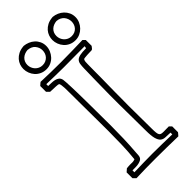

<svg xmlns="http://www.w3.org/2000/svg" viewBox="-286 -943 1006 1006"><g transform="rotate(-45 217.0 -440.0)"><path d="M349.6 -893.6Q365.7 -892.1 380.9 -885.5Q396 -878.9 407.7 -867.9Q419.4 -856.9 426.5 -841.8Q433.6 -826.7 433.6 -808.1Q433.6 -791.5 426.8 -775.9Q419.9 -760.3 408.2 -748.3Q396.5 -736.3 381.1 -729.2Q365.7 -722.2 348.1 -722.2Q328.6 -722.2 312.7 -729.5Q296.9 -736.8 285.9 -749Q274.9 -761.2 268.8 -776.9Q262.7 -792.5 262.7 -809.1Q262.7 -823.2 267.6 -837.4Q272.5 -851.6 282.7 -863.3Q293 -875 308.3 -883.1Q323.7 -891.1 344.7 -893.1ZM348.1 -864.3Q336.9 -863.3 326.9 -859.4Q316.9 -855.5 309.1 -848.4Q301.3 -841.3 296.9 -831.3Q292.5 -821.3 292.5 -808.6Q292.5 -797.9 296.6 -787.4Q300.8 -776.9 308.1 -769Q315.4 -761.2 325.7 -756.3Q335.9 -751.5 348.6 -751.5Q361.8 -751.5 372.1 -756.1Q382.3 -760.7 389.2 -768.6Q396 -776.4 399.4 -786.1Q402.8 -795.9 402.8 -806.2Q402.8 -816.4 399.4 -826.4Q396 -836.4 389.4 -844.5Q382.8 -852.5 372.6 -857.9Q362.3 -863.3 348.1 -864.3ZM134.8 -893.6Q150.4 -892.1 165.3 -886Q180.2 -879.9 191.9 -869.4Q203.6 -858.9 210.9 -843.8Q218.3 -828.6 218.3 -809.6Q218.3 -793 211.7 -777.1Q205.1 -761.2 193.8 -749Q182.6 -736.8 167 -729.5Q151.4 -722.2 133.3 -722.2Q113.8 -722.2 97.9 -729.5Q82 -736.8 71 -749Q60.1 -761.2 54 -776.9Q47.9 -792.5 47.9 -809.1Q47.9 -823.2 52.7 -837.4Q57.6 -851.6 67.9 -863.3Q78.1 -875 93.5 -883.1Q108.9 -891.1 129.9 -893.1ZM133.3 -864.3Q122.1 -863.3 112.1 -859.4Q102.1 -855.5 94.2 -848.4Q86.4 -841.3 82 -831.3Q77.6 -821.3 77.6 -808.6Q77.6 -797.9 81.8 -787.4Q85.9 -776.9 93.3 -769Q100.6 -761.2 110.8 -756.3Q121.1 -751.5 133.8 -751.5Q147 -751.5 157.2 -756.3Q167.5 -761.2 174.6 -769Q181.6 -776.9 185.1 -786.9Q188.5 -796.9 188.5 -807.6Q188.5 -828.1 175 -845Q161.6 -861.8 133.3 -864.3ZM386.7 -685.1V-642.1Q382.8 -637.2 378.4 -631.3Q374 -625.5 368.7 -625.5Q363.8 -625.5 354.7 -625.2Q345.7 -625 336.4 -624.5Q327.1 -624 319.1 -623Q311 -622.1 308.1 -620.1Q310.5 -621.6 312 -624Q305.7 -616.2 304.9 -606.4Q304.2 -596.7 304.2 -586.9Q304.2 -584.5 304 -570.8Q303.7 -557.1 303.7 -535.9Q303.7 -514.6 303.5 -488.5Q303.2 -462.4 302.7 -435.3Q302.2 -408.2 302 -382.1Q301.8 -356 301.8 -335Q301.8 -314 301.5 -300.3Q301.3 -286.6 301.3 -284.7Q301.3 -241.2 302 -198.5Q302.7 -155.8 302.7 -111.8Q302.7 -93.8 304 -82.8Q305.2 -71.8 308.6 -66.2Q312 -60.5 318.6 -58.8Q325.2 -57.1 335.9 -57.1Q343.3 -57.1 352.8 -57.4Q362.3 -57.6 374 -57.6Q379.9 -50.8 386.7 -44.9V-2Q382.8 2.4 379.6 6.6Q376.5 10.7 372.6 14.6Q331.1 13.7 289.8 12.9Q248.5 12.2 206.5 12.2Q170.4 12.2 134.8 12.7Q99.1 13.2 62.5 14.6L47.4 -0.5V-43.5Q51.3 -47.4 55.4 -50.5Q59.6 -53.7 63.5 -57.6H62Q70.8 -58.6 77.4 -59.1Q84 -59.6 89.4 -59.6Q99.1 -59.6 106.7 -59.3Q114.3 -59.1 124.5 -63H125Q130.4 -113.8 131.8 -164.3Q133.3 -214.8 133.3 -266.1Q133.3 -272.9 133.1 -296.4Q132.8 -319.8 132.8 -351.6Q132.8 -383.3 132.3 -418.7Q131.8 -454.1 131.8 -484.6Q131.8 -515.1 131.6 -536.1Q131.3 -557.1 131.3 -560.1Q131.3 -560.1 131.3 -568.1Q131.3 -576.2 130.9 -586.7Q130.4 -597.2 128.9 -607.2Q127.4 -617.2 124.5 -620.6Q121.1 -623 104.2 -623.8Q87.4 -624.5 62.5 -625.5L47.4 -640.6V-683.6Q51.3 -687.5 55.4 -690.7Q59.6 -693.8 64 -697.8Q138.7 -694.8 213.9 -694.8Q253.9 -694.8 293.9 -695.8Q334 -696.8 374 -697.8ZM204.1 -665.5Q171.9 -665.5 140.4 -666.3Q108.9 -667 76.7 -668V-654.3Q87.4 -653.8 99.9 -653.6Q112.3 -653.3 123.8 -650.9Q135.3 -648.4 143.8 -641.8Q152.3 -635.3 155.3 -621.6Q156.2 -616.2 157.2 -601.1Q158.2 -585.9 158.9 -565.7Q159.7 -545.4 160.2 -522.5Q160.6 -499.5 160.9 -478.8Q161.1 -458 161.4 -442.1Q161.6 -426.3 161.6 -419.9Q161.6 -384.8 162.1 -348.1Q162.6 -311.5 162.6 -274.4Q162.6 -226.1 161.1 -179.2Q159.7 -132.3 155.8 -84.5Q154.8 -75.7 154.8 -66.4Q154.8 -57.1 150.9 -48.8Q147.9 -42.5 140.9 -38.6Q133.8 -34.7 125 -32.5Q116.2 -30.3 106.9 -29.8Q97.7 -29.3 89.4 -29.3H76.7V-15.1Q110.4 -16.1 144 -16.8Q177.7 -17.6 211.4 -17.6Q248 -17.6 284.4 -16.8Q320.8 -16.1 357.4 -15.1V-28.3Q336.9 -29.3 321.3 -29.8Q305.7 -30.3 295.2 -38.8Q284.7 -47.4 279.1 -67.9Q273.4 -88.4 273.4 -128.4Q273.4 -130.4 273.2 -144.8Q272.9 -159.2 272.9 -179.9Q272.9 -200.7 272.5 -224.4Q272 -248 272 -268.8Q272 -289.6 271.7 -304Q271.5 -318.4 271.5 -320.3Q271.5 -356.9 271.5 -392.8Q271.5 -428.7 272.5 -464.8Q272.9 -497.6 273.4 -517.8Q273.9 -538.1 274.2 -550.5Q274.4 -563 274.7 -570.6Q274.9 -578.1 274.9 -585.4Q275.4 -604 277.3 -616.9Q279.3 -629.9 287.1 -638.2Q294.9 -646.5 311.3 -650.1Q327.6 -653.8 357.4 -653.8L359.4 -666.5Z"/></g></svg>

Font: XB Kayhan Pook
Style: Regular
Weight: 700
Designer: Behnam
Foundry: Irmug
Version: Version 7.300 2009